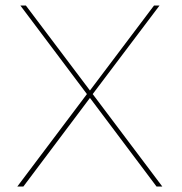

<svg xmlns="http://www.w3.org/2000/svg" viewBox="-20 -678 663 698"><path d="M296 -336 54 -658H74L307 -349L540 -658H560L317 -336L570 0H549L307 -322L65 0H43Z"/></svg>

Font: Ysabeau SC Thin
Style: Regular
Weight: 200
Designer: Christian Thalmann (Catharsis Fonts)
Version: Version 0.003